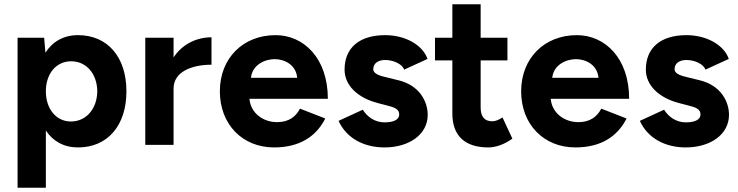

<svg xmlns="http://www.w3.org/2000/svg" viewBox="-20 -676 3442 896"><path d="M62 200H194V-67C227 -17 278 12 344 12C482 12 570 -90 570 -250C570 -410 482 -512 344 -512C277 -512 225 -482 192 -430L186 -500H62ZM311 -109C242 -109 194 -168 194 -250C194 -332 242 -390 312 -390C383 -390 433 -332 434 -250C433 -168 382 -109 311 -109Z M658 0H790V-263C790 -341 875 -374 967 -374V-502C899 -502 831 -471 790 -408V-500H658Z M1259 12C1377 12 1455 -38 1498 -123L1380 -169C1361 -132 1328 -106 1273 -106C1209 -106 1150 -147 1144 -215H1510C1510 -405 1397 -512 1266 -512C1114 -512 1006 -404 1006 -250C1006 -96 1111 12 1259 12ZM1151 -313C1158 -376 1219 -400 1262 -400C1305 -400 1361 -376 1367 -313Z M1774 12C1890 12 1976 -49 1976 -140C1976 -202 1938 -277 1841 -301L1776 -317C1741 -325 1722 -336 1722 -353C1722 -379 1742 -396 1778 -396C1814 -396 1857 -378 1866 -351L1975 -401C1953 -466 1871 -512 1778 -512C1657 -512 1588 -453 1588 -351C1588 -279 1647 -220 1743 -195L1789 -183C1822 -175 1843 -166 1843 -142C1843 -118 1818 -105 1774 -105C1728 -105 1693 -132 1673 -164L1560 -112C1596 -32 1677 12 1774 12Z M2259 12C2297 12 2338 -5 2371 -29L2325 -128C2307 -116 2291 -110 2278 -110C2241 -110 2223 -131 2223 -175V-394H2348V-500H2223V-656H2091V-500H2010V-394H2091V-146C2091 -44 2148 12 2259 12Z M2665 12C2783 12 2861 -38 2904 -123L2786 -169C2767 -132 2734 -106 2679 -106C2615 -106 2556 -147 2550 -215H2916C2916 -405 2803 -512 2672 -512C2520 -512 2412 -404 2412 -250C2412 -96 2517 12 2665 12ZM2557 -313C2564 -376 2625 -400 2668 -400C2711 -400 2767 -376 2773 -313Z M3180 12C3296 12 3382 -49 3382 -140C3382 -202 3344 -277 3247 -301L3182 -317C3147 -325 3128 -336 3128 -353C3128 -379 3148 -396 3184 -396C3220 -396 3263 -378 3272 -351L3381 -401C3359 -466 3277 -512 3184 -512C3063 -512 2994 -453 2994 -351C2994 -279 3053 -220 3149 -195L3195 -183C3228 -175 3249 -166 3249 -142C3249 -118 3224 -105 3180 -105C3134 -105 3099 -132 3079 -164L2966 -112C3002 -32 3083 12 3180 12Z"/></svg>

Font: HB Figtree Prototype
Style: Bold
Weight: 700
Designer: Alfredo Marco Pradil
Foundry: Hanken Design Co.®
Version: Version 1.002;Glyphs 3.2 (3228)